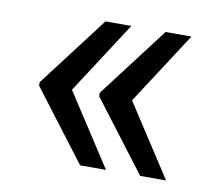

<svg xmlns="http://www.w3.org/2000/svg" viewBox="-53 -523 576 510"><g transform="rotate(10 234.5 -268.0)"><path d="M48.8 -73.7ZM136.7 -267.6 262.7 -73.7H192.9L48.8 -263.2V-269.5V-272.5L192.9 -461.9H262.7ZM298.8 -267.6 424.8 -73.7H355L210.9 -263.2V-269.5V-272.5L355 -461.9H424.8Z"/></g></svg>

Font: Heebo
Style: Regular
Weight: 400
Designer: Oded Ezer
Foundry: Meir Sadan
Version: Version 2.001; ttfautohint (v1.5.14-ce02) -l 8 -r 50 -G 200 